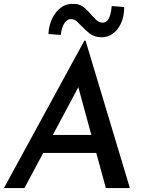

<svg xmlns="http://www.w3.org/2000/svg" viewBox="-21 -963 741 983"><path d="M104 0H-1L411 -755H417L644 0H521L361 -586L444 -636ZM227 -272H486L510 -180H184ZM496 -772Q459 -774 436.5 -792.5Q414 -811 396 -830Q384 -843 372.5 -853.5Q361 -864 344 -865Q330 -866 318.5 -855.5Q307 -845 300 -827Q293 -809 290 -784L227 -789Q229 -833 246.5 -869Q264 -905 293 -925.5Q322 -946 360 -943Q390 -942 410 -924.5Q430 -907 446 -888Q460 -872 473 -860Q486 -848 502 -847Q518 -846 528 -857Q538 -868 543.5 -887.5Q549 -907 551 -932L615 -927Q615 -879 598.5 -843.5Q582 -808 555 -789.5Q528 -771 496 -772Z"/></svg>

Font: Josefin Sans Medium
Style: Italic
Weight: 500
Italic angle: -7°
Designer: Santiago Orozco
Foundry: Typemade
Version: Version 2.000